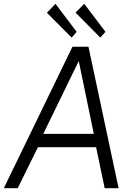

<svg xmlns="http://www.w3.org/2000/svg" viewBox="-30 -987 699 1007"><path d="M63 0 169 -215H474L519 0H592L434 -742H350L-10 0ZM216 -920 346 -790 372 -820 261 -967ZM366 -921 496 -790 523 -820 412 -967ZM383 -667 462 -285H197Z"/></svg>

Font: Cheyenne Sans Light
Style: Italic
Weight: 300
Italic angle: -8.13011°
Designer: The Public Sans project authors (U.S. Web Design System), Libre Franklin designed by Pablo Impallari and Rodrigo Fuenzal
Foundry: The Cheyenne Sans Project Authors
Version: Version 2.007